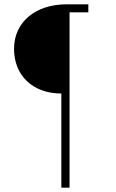

<svg xmlns="http://www.w3.org/2000/svg" viewBox="-20 -720 536 889"><path d="M264 149H302V-663H389V-700H289C143 -700 45 -617 45 -494C45 -370 132 -287 264 -287Z"/></svg>

Font: Fixel Display ExtraLight
Style: Regular
Weight: 200
Designer: AlfaBravo + MacPaw
Foundry: Kyrylo Tkachov, Marchela Mozhyna, Serhii Makarenko, Maria Weinstein, Zakhar Kryvoshyya
Version: Version 1.211